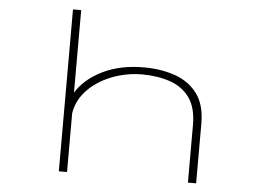

<svg xmlns="http://www.w3.org/2000/svg" viewBox="-52 -818 1205 886"><g transform="rotate(5 550.0 -375.0)"><path d="M251 0V-750H289V-368Q329 -432.5 410.2 -472.2Q491.5 -512 600 -512Q680.5 -512 745.5 -489.2Q810.5 -466.5 848.8 -415Q887 -363.5 887 -277V0H849V-267Q849 -347 815.8 -393.2Q782.5 -439.5 724.8 -459.2Q667 -479 594 -479Q543 -479 492 -465Q441 -451 397.8 -424.2Q354.5 -397.5 325.5 -359Q296.5 -320.5 289 -272V0Z"/></g></svg>

Font: Trispace Expanded Thin
Style: Regular
Weight: 100
Width: 7
Designer: Tyler Finck
Foundry: Etcetera Type Company
Version: Version 1.210; ttfautohint (v1.8.3)